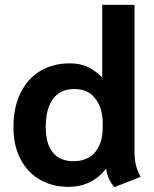

<svg xmlns="http://www.w3.org/2000/svg" viewBox="-20 -754 630 785"><path d="M414 -65Q356 10 259 10Q195 10 144 -19Q93 -48 64 -103Q35 -158 35 -234Q35 -315 64 -374Q93 -433 145 -464Q197 -495 266 -495Q309 -495 340.5 -479.5Q372 -464 398 -437V-734H530V-136Q530 -101 536 -77.5Q542 -54 555 -31L448 11Q419 -21 414 -65ZM400 -233V-251Q400 -310 370.5 -350Q341 -390 284 -390Q227 -390 197 -350Q167 -310 167 -234Q167 -166 196 -130.5Q225 -95 280 -95Q339 -95 369.5 -132.5Q400 -170 400 -233Z"/></svg>

Font: Niramit
Style: Bold
Weight: 700
Designer: Katatrad Aksorn Co.,Ltd.
Foundry: Cadson Demak Co.,Ltd.
Version: Version 1.001; ttfautohint (v1.6)